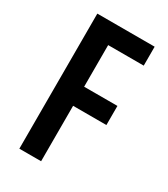

<svg xmlns="http://www.w3.org/2000/svg" viewBox="-178 -796 768 879"><g transform="rotate(30 206.0 -357.0)"><path d="M186 0H71V-714H374V-614H186V-394H362V-293H186Z"/></g></svg>

Font: Noto Sans Gujarati UI ExtraCondensed SemiBold
Style: Regular
Weight: 600
Width: 2
Designer: Jelle Bosma - Monotype Design Team, Universal Thirst
Foundry: Monotype Imaging Inc.
Version: Version 2.106; ttfautohint (v1.8.4.7-5d5b)